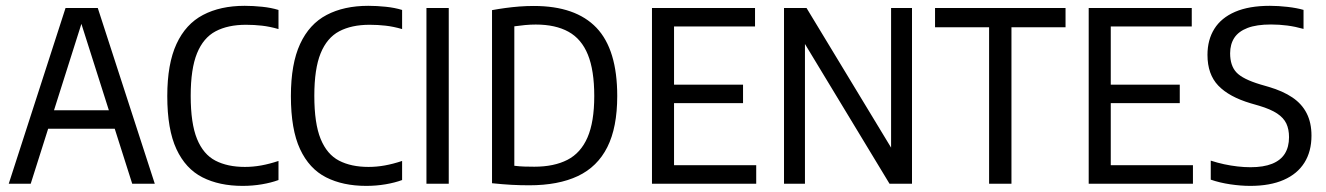

<svg xmlns="http://www.w3.org/2000/svg" viewBox="-20 -622 4488 650"><path d="M9.6 0 201.9 -595H311L504 0H427.6L249.8 -559.3H261.3L84 0ZM108 -186.1 123.7 -248.8H388.7L404.6 -186.1Z M801.3 7.3Q722.4 7.3 665.3 -21.7Q608.2 -50.7 577.3 -117.2Q546.3 -183.7 546.3 -296.7Q546.3 -405.9 577.5 -473.2Q608.6 -540.6 667.3 -571.4Q725.9 -602.3 808.3 -602.3Q837.2 -602.3 867.6 -599.1Q897.9 -596 922.8 -588.3V-523.6Q893.3 -532.1 866.8 -535.1Q840.3 -538.1 812.7 -538.1Q751.7 -538.1 710 -516.1Q668.4 -494.1 647 -441.6Q625.6 -389 625.6 -297.7Q625.6 -204.2 647 -151.7Q668.4 -99.3 709.4 -78.1Q750.4 -56.9 809 -56.9Q836.5 -56.9 864.3 -61.9Q892 -66.9 922.8 -77.1V-12.5Q898.5 -3.5 866.9 1.9Q835.3 7.3 801.3 7.3Z M1219.8 7.3Q1140.9 7.3 1083.8 -21.7Q1026.7 -50.7 995.8 -117.2Q964.8 -183.7 964.8 -296.7Q964.8 -405.9 996 -473.2Q1027.1 -540.6 1085.8 -571.4Q1144.4 -602.3 1226.8 -602.3Q1255.7 -602.3 1286.1 -599.1Q1316.4 -596 1341.3 -588.3V-523.6Q1311.8 -532.1 1285.3 -535.1Q1258.8 -538.1 1231.2 -538.1Q1170.2 -538.1 1128.5 -516.1Q1086.9 -494.1 1065.5 -441.6Q1044.1 -389 1044.1 -297.7Q1044.1 -204.2 1065.5 -151.7Q1086.9 -99.3 1127.9 -78.1Q1168.9 -56.9 1227.5 -56.9Q1255 -56.9 1282.8 -61.9Q1310.5 -66.9 1341.3 -77.1V-12.5Q1317 -3.5 1285.4 1.9Q1253.8 7.3 1219.8 7.3Z M1423.7 0V-595H1499.2V0Z M1771.7 5.3Q1741.8 5.3 1711.5 3.7Q1681.3 2 1645.7 -1.7V-587.7Q1667.4 -591.7 1690.9 -594.9Q1714.4 -598.1 1738.6 -600Q1762.8 -601.8 1787.3 -601.8Q1928.9 -601.8 1999.3 -528Q2069.6 -454.1 2069.6 -297Q2069.6 -190.6 2036.1 -124Q2002.7 -57.4 1936.4 -26Q1870.1 5.3 1771.7 5.3ZM1788.8 -57.6Q1855.7 -57.6 1901 -80.9Q1946.2 -104.2 1969 -156.8Q1991.8 -209.4 1991.8 -297Q1991.8 -383.9 1970.2 -437Q1948.6 -490.2 1904.6 -514.5Q1860.5 -538.9 1793.8 -538.9Q1776.1 -538.9 1757.8 -537.2Q1739.4 -535.5 1721.2 -532.9V-60.8Q1740.1 -58.5 1756.1 -58.1Q1772.1 -57.6 1788.8 -57.6Z M2187.2 0V-595H2536.1V-532.3H2261.9V-62.7H2540.1V0ZM2244 -272.8V-335.4H2495.5V-272.8Z M2634.2 0V-595H2710.4L3013.8 -94H2996.7V-595H3067.5V0H2991.4L2688.2 -501H2705.1V0Z M3328.5 0V-529.8H3145.5V-595H3587.3V-529.8H3404.2V0Z M3665.7 0V-595H4014.6V-532.3H3740.4V-62.7H4018.6V0ZM3722.5 -272.8V-335.4H3974V-272.8Z M4212.5 7.3Q4180.8 7.3 4145 2Q4109.2 -3.3 4078.9 -13.8V-78.2Q4101.7 -70.8 4124.5 -65.9Q4147.3 -61 4169.7 -58.5Q4192.1 -55.9 4213.5 -55.9Q4257.7 -55.9 4286.7 -67.6Q4315.7 -79.3 4329.8 -101.9Q4343.9 -124.6 4343.9 -157.7Q4343.9 -184.3 4334.8 -203.8Q4325.6 -223.2 4303.6 -237.8Q4281.5 -252.4 4242.7 -264L4214.1 -272.3Q4141.2 -293.9 4104.5 -332.1Q4067.8 -370.4 4067.8 -436.2Q4067.8 -487.1 4091.1 -524.4Q4114.4 -561.7 4161.4 -582Q4208.4 -602.3 4279 -602.3Q4307.6 -602.3 4338.8 -598.7Q4370 -595.1 4393 -588.5V-524.1Q4366 -531.8 4338.3 -535.5Q4310.6 -539.1 4282.9 -539.1Q4234 -539.1 4203.5 -527.4Q4173 -515.7 4158.7 -494Q4144.5 -472.2 4144.5 -441.5Q4144.5 -399.7 4165.8 -376.9Q4187.1 -354.1 4246.6 -336.2L4275.1 -327.9Q4323.2 -313.8 4355.4 -292Q4387.6 -270.2 4403.7 -238.3Q4419.9 -206.5 4419.9 -162.8Q4419.9 -109.2 4395.9 -71.2Q4372 -33.1 4325.7 -12.9Q4279.5 7.3 4212.5 7.3Z"/></svg>

Font: Encode Sans SC Condensed Thin
Style: Regular
Weight: 100
Width: 3
Designer: Multiple Designers
Foundry: Impallari Type
Version: Version 3.002